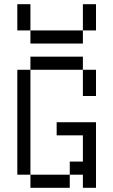

<svg xmlns="http://www.w3.org/2000/svg" viewBox="-20 -895 540 915"><path d="M125 -750H62.5V-875H125ZM62.5 -562.5H125V-62.5H62.5ZM125 -62.5H312.5V0H125ZM125 -625H375V-562.5H125ZM125 -750H375V-687.5H125ZM250 -312.5H437.5V0H375V-62.5H312.5V-125H375V-250H250ZM375 -562.5H437.5V-437.5H375ZM375 -875H437.5V-750H375Z"/></svg>

Font: ChillBitmapSE 16px
Style: Regular
Weight: 400
Designer: Designed by Warren2060
Foundry: ChillType
Version: Version 1.000